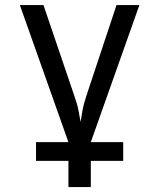

<svg xmlns="http://www.w3.org/2000/svg" viewBox="-20 -570 639 770"><path d="M124.5 75.2V0H254.4L59.6 -549.8H154.3L278.3 -185.1Q290.5 -150.9 295.2 -124.5Q299.8 -98.1 303.2 -81.1Q306.2 -98.1 310.5 -124.5Q314.9 -150.9 326.2 -185.1L447.3 -549.8H539.1L344.2 0H474.1V75.2H344.2V180.2H254.4V75.2Z"/></svg>

Font: UDEV Gothic 35
Style: Regular
Weight: 400
Version: v2.1.0; ttfautohint (v1.8.4.7-5d5b-dirty) -l 6 -r 45 -G 200 